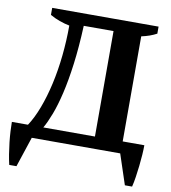

<svg xmlns="http://www.w3.org/2000/svg" viewBox="-93 -780 912 1022"><g transform="rotate(10 363.5 -268.5)"><path d="M716 -65Q716 -42 714 -12.5Q712 17 708.5 48Q705 79 700.5 109Q696 139 690 163H651L597 0H119L65 163H26Q20 138 15 107Q10 76 6.5 44.5Q3 13 1.5 -16Q0 -45 0 -65H87Q115 -107 138.5 -169Q162 -231 178.5 -304.5Q195 -378 203.5 -459.5Q212 -541 212 -623Q186 -628 158 -638Q130 -648 106 -662V-700H681V-662Q646 -643 599 -633V-65ZM449 -65V-635H288Q283 -519 271 -427Q259 -335 242.5 -265Q226 -195 207 -145.5Q188 -96 170 -65Z"/></g></svg>

Font: PT Serif
Style: Bold
Weight: 700
Designer: A.Korolkova, O.Umpeleva, V.Yefimov
Foundry: ParaType Ltd
Version: Version 1.000W OFL; ttfautohint (v1.6)